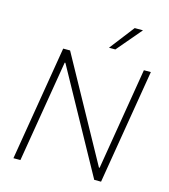

<svg xmlns="http://www.w3.org/2000/svg" viewBox="-136 -1069 1038 1176"><g transform="rotate(15 383.0 -481.0)"><path d="M59.7 0 180.4 -727.3H224.1L580.6 -79.9H584.9L692.1 -727.3H736.2L615.4 0H572.1L215.9 -646.7H211.6L104 0ZM449.9 -805 571 -962H623.6L490.4 -805Z"/></g></svg>

Font: Inter P Extra Light
Style: Italic
Weight: 200
Italic angle: 9.39999°
Designer: Rasmus Andersson
Foundry: rsms
Version: Version 3.018;git-588b23468